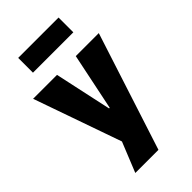

<svg xmlns="http://www.w3.org/2000/svg" viewBox="-288 -800 1056 1056"><g transform="rotate(-45 240.5 -271.5)"><path d="M94 180 183 -40V58L-15 -506H171L243 -173H248L317 -506H496L274 180ZM86 -608V-723H400V-608Z"/></g></svg>

Font: Nunito Sans 7pt Condensed Black
Style: Regular
Weight: 900
Width: 3
Designer: Vernon Adams
Foundry: Vernon Adams
Version: Version 3.101;gftools[0.9.27]